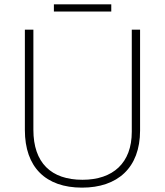

<svg xmlns="http://www.w3.org/2000/svg" viewBox="-20 -850 756 880"><path d="M490 -830H227V-797H490ZM622 -252V-714H584V-246C584 -103 498 -26 358 -26C214 -26 133 -104 133 -255V-714H94V-254C94 -84 189 10 356 10C518 10 622 -80 622 -252Z"/></svg>

Font: Noto Sans Cherokee ExtraLight
Style: Regular
Weight: 200
Designer: Monotype Design Team
Foundry: Monotype Imaging Inc.
Version: Version 2.001